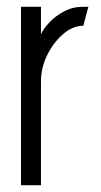

<svg xmlns="http://www.w3.org/2000/svg" viewBox="-20 -547 299 567"><path d="M42 0V-527H101V-446Q109 -463 126.5 -481.5Q144 -500 169.5 -513.5Q195 -527 225 -527Q229 -527 232.5 -527Q236 -527 241 -527L226 -471Q195 -471 166.5 -446.5Q138 -422 119.5 -384.5Q101 -347 101 -307V0Z"/></svg>

Font: Stick No Bills Light
Style: Regular
Weight: 300
Version: Version 2.000